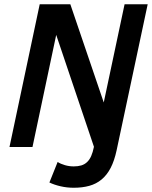

<svg xmlns="http://www.w3.org/2000/svg" viewBox="-20 -696 719 909"><path d="M532.2 15.1Q521.5 64.9 503.9 98.9Q486.3 132.8 460.9 153.8Q435.5 174.8 402.8 183.8Q370.1 192.9 329.1 192.9Q296.9 192.9 267.1 186Q237.3 179.2 213.9 168L252.9 70.8Q267.1 80.1 287.4 85.9Q307.6 91.8 329.1 91.8Q349.1 91.8 364.7 87.2Q380.4 82.5 392.1 71.5Q403.8 60.5 411.6 43Q419.4 25.4 424.8 -1L246.1 -530.8L133.8 0H24.9L168 -675.8H313L471.2 -210.9L569.8 -675.8H679.2Z"/></svg>

Font: Clear Sans Medium
Style: Italic
Weight: 500
Italic angle: -12°
Foundry: Intel Corporation
Version: Version 1.00